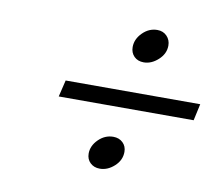

<svg xmlns="http://www.w3.org/2000/svg" viewBox="-56 -524 639 555"><g transform="rotate(10 263.5 -246.0)"><path d="M522.9 -268.1 512.2 -219.2H116.2L127.9 -268.1ZM301.8 -397Q301.8 -420.4 320.6 -439.2Q339.4 -458 363.8 -458Q380.9 -458 391.8 -446.8Q402.8 -435.5 402.8 -418.9Q402.8 -395 383.1 -377Q363.3 -358.9 340.8 -358.9Q323.2 -358.9 312.5 -369.6Q301.8 -380.4 301.8 -397ZM230 -71.8Q230 -94.7 248.8 -113.3Q267.6 -131.8 292 -131.8Q309.1 -131.8 320.1 -121.3Q331.1 -110.8 331.1 -94.2Q331.1 -69.8 311.5 -52Q292 -34.2 269 -34.2Q252 -34.2 241 -44.7Q230 -55.2 230 -71.8Z"/></g></svg>

Font: Common Serif
Style: Italic
Weight: 400
Italic angle: -12°
Designer: Philipp H. Poll, Khaled Hosny
Foundry: Stefan Peev, Context Ltd.
Version: Version 1.026